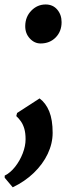

<svg xmlns="http://www.w3.org/2000/svg" viewBox="-38 -562 311 837"><path d="M17.5 254.5 -17.5 213V203.5Q7 191.5 27.8 165.2Q48.5 139 61 106.8Q73.5 74.5 73.5 45Q73.5 18 68 -0.8Q62.5 -19.5 53.2 -32.8Q44 -46 33 -56L36.5 -69.5L134.5 -133Q162 -112.5 176.8 -76Q191.5 -39.5 191.5 17Q191.5 63.5 170 108.8Q148.5 154 109.2 191.8Q70 229.5 17.5 254.5ZM72 -449Q72.5 -489 98.8 -515.8Q125 -542.5 161 -542.5Q192.5 -542.5 211.5 -520.2Q230.5 -498 230.5 -465.5Q230.5 -425 204.8 -398.8Q179 -372.5 139 -372.5Q112 -372.5 91.8 -394.5Q71.5 -416.5 72 -449Z"/></svg>

Font: Merriweather Light 18pt Black
Style: Italic
Weight: 900
Italic angle: -7.8°
Version: Version 2.101